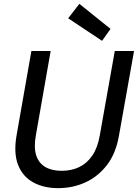

<svg xmlns="http://www.w3.org/2000/svg" viewBox="-20 -965 716 997"><path d="M282 12Q207 12 152.5 -18Q98 -48 74 -108.5Q50 -169 66 -262L143 -700H243L166 -261Q155 -199 168 -158.5Q181 -118 215 -98Q249 -78 300 -78Q351 -78 391.5 -97.5Q432 -117 459.5 -157.5Q487 -198 498 -261L576 -700H676L598 -262Q582 -168 535 -107.5Q488 -47 422.5 -17.5Q357 12 282 12ZM510 -753 334 -870 392 -945 554 -815Z"/></svg>

Font: DM Sans 10pt Medium
Style: Italic
Weight: 500
Italic angle: -10°
Version: Version 4.004;gftools[0.9.30]